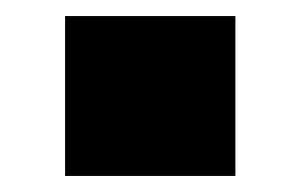

<svg xmlns="http://www.w3.org/2000/svg" viewBox="-20 -219 373 239"><path d="M61 0H273V-199H61Z"/></svg>

Font: Archivo Black
Style: Regular
Weight: 900
Designer: Hector Gatti
Foundry: Omnibus-Type
Version: Version 2.001